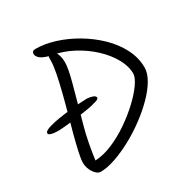

<svg xmlns="http://www.w3.org/2000/svg" viewBox="-160 -807 923 955"><g transform="rotate(-30 301.5 -329.0)"><path d="M317 -311Q317 -307 311.5 -303.5Q306 -300 295 -297Q274 -290 240 -284.5Q206 -279 170 -274.5Q134 -270 106.5 -267.5Q79 -265 71 -265Q68 -265 53.5 -265.5Q39 -266 26 -270Q13 -274 13 -282Q13 -289 23 -295Q33 -301 49 -305Q72 -312 104 -317Q136 -322 168.5 -325.5Q201 -329 227.5 -331Q254 -333 267 -333Q282 -333 299.5 -327.5Q317 -322 317 -311ZM188 -224Q177 -186 167.5 -135.5Q158 -85 153 -45Q200 -47 252 -69Q304 -91 353.5 -125Q403 -159 443.5 -197Q484 -235 508 -269.5Q532 -304 532 -326Q532 -368 507 -413Q482 -458 438.5 -498.5Q395 -539 340 -568Q285 -597 226 -607Q201 -612 184 -620Q167 -628 159 -638Q151 -648 151 -657Q151 -675 171 -675Q223 -675 281 -657Q339 -639 395 -606Q451 -573 496.5 -529Q542 -485 569 -432.5Q596 -380 596 -324Q596 -291 573.5 -253Q551 -215 513 -177Q475 -139 427.5 -104Q380 -69 329.5 -42Q279 -15 232 1Q185 17 148 17Q138 17 128.5 10Q119 3 111 -8.5Q103 -20 98 -35Q93 -50 93 -65Q93 -86 101.5 -124.5Q110 -163 123 -212.5Q136 -262 151 -315.5Q166 -369 179 -421Q192 -473 200.5 -516Q209 -559 209 -587Q209 -605 211 -614.5Q213 -624 224 -624Q230 -624 237.5 -619Q245 -614 251.5 -604Q258 -594 262 -579Q266 -564 266 -544Q266 -509 245.5 -433.5Q225 -358 188 -224Z"/></g></svg>

Font: Kalam Variable Light
Style: Regular
Weight: 300
Designer: Lipi Raval, Jonny Pinhorn
Foundry: Indian Type Foundry
Version: Version 3.000